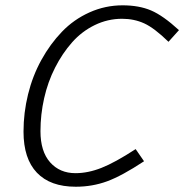

<svg xmlns="http://www.w3.org/2000/svg" viewBox="-20 -690 696 725"><path d="M266.1 15.1Q169.9 15.1 119.4 -37.8Q68.8 -90.8 68.8 -192.9Q68.8 -264.2 85.9 -333.7Q103 -403.3 136.2 -463.6Q169.4 -523.9 214.1 -570.3Q258.8 -616.7 318.1 -643.3Q377.4 -669.9 442.9 -669.9Q504.9 -669.9 550.3 -650.6Q595.7 -631.3 655.8 -576.2L616.2 -532.2Q562.5 -584.5 524.4 -601.8Q486.3 -619.1 440.9 -619.1Q386.7 -619.1 337.6 -595.2Q288.6 -571.3 252 -529.8Q215.3 -488.3 188 -434.6Q160.6 -380.9 146.7 -319.1Q132.8 -257.3 132.8 -194.8Q132.8 -118.2 169.2 -77.1Q205.6 -36.1 265.1 -36.1Q312.5 -36.1 363.3 -56.2Q414.1 -76.2 492.2 -127L523.9 -81.1Q440.4 -25.9 384.5 -5.4Q328.6 15.1 266.1 15.1Z"/></svg>

Font: IntelOne Mono Light
Style: Italic
Weight: 300
Italic angle: -16°
Designer: Fred Shallcrass
Foundry: Frere-Jones Type LLC
Version: Version 1.200;hotconv 1.1.0;makeotfexe 2.6.0;FJTRelease1.2